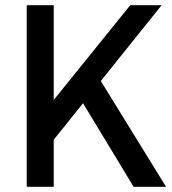

<svg xmlns="http://www.w3.org/2000/svg" viewBox="-20 -720 662 740"><path d="M145 -129 134 -269 482 -700H603ZM83 0V-700H187V0ZM495 0 271 -370 345 -446 620 0Z"/></svg>

Font: SUSE Medium
Style: Regular
Weight: 500
Designer: Rene Bieder
Foundry: SUSE
Version: Version 1.000